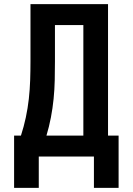

<svg xmlns="http://www.w3.org/2000/svg" viewBox="-20 -755 640 926"><path d="M48 151V-101H81Q95 -144 104.5 -188.5Q114 -233 119 -278Q124 -323 125.5 -368.5Q127 -414 127 -459V-735H501V-101H552V151H433V0H167V151ZM382 -101V-634H245V-459Q245 -414 244 -368.5Q243 -323 238.5 -278Q234 -233 225.5 -188.5Q217 -144 204 -101Z"/></svg>

Font: Iosevka Curly Extended
Style: Bold
Weight: 700
Width: 7
Monospace: yes
Designer: Belleve Invis
Foundry: Belleve Invis
Version: Version 11.1.0; ttfautohint (v1.8.3)